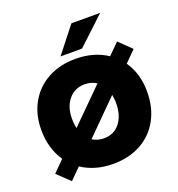

<svg xmlns="http://www.w3.org/2000/svg" viewBox="-140 -878 940 1016"><g transform="rotate(-20 330.0 -370.0)"><path d="M638 -523 577 -462Q628 -388 628 -287Q628 -198 591 -130Q554 -62 486.5 -25Q419 12 330 12Q228 12 153 -38L92 23L22 -44L84 -106Q32 -182 32 -287Q32 -373 69.5 -439.5Q107 -506 174.5 -542.5Q242 -579 330 -579Q433 -579 508 -529L569 -590ZM211 -233 396 -417Q366 -436 330 -436Q274 -436 239.5 -395Q205 -354 205 -287Q205 -257 211 -233ZM448 -333 265 -150Q294 -132 330 -132Q387 -132 420 -174.5Q453 -217 453 -287Q453 -310 448 -333ZM382 -618H261L375 -763H537Z"/></g></svg>

Font: Open Sauce Sans Black
Style: Regular
Weight: 900
Designer: Alfredo Marco Pradil
Foundry: Creative Sauce Fz LLC
Version: Version 1.477